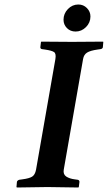

<svg xmlns="http://www.w3.org/2000/svg" viewBox="-20 -831 479 853"><path d="M263.2 -77.1Q259.8 -56.2 274.4 -46.6Q289.1 -37.1 312 -34.2L326.2 -32.2Q333 -30.3 333 -22.9L330.1 0L328.1 2Q227.1 0 190.9 0L55.2 2L53.2 0L55.2 -22.9Q56.2 -28.8 64.9 -32.2L79.1 -34.2Q109.4 -38.1 122.6 -46.1Q135.7 -54.2 140.1 -77.1L226.1 -568.8Q230 -592.8 220.2 -599.6Q210.4 -606.4 180.2 -610.8L166 -612.8Q159.2 -614.3 159.2 -621.1L162.1 -645L164.1 -646Q261.2 -645 299.8 -645L437 -646L439 -645L437 -621.1Q435.5 -614.3 426.8 -612.8L413.1 -610.8Q381.3 -606.4 366.9 -597.4Q352.5 -588.4 349.1 -568.8ZM262.2 -743.2Q262.2 -770.5 281.7 -790.8Q301.3 -811 328.1 -811Q350.6 -811 366.2 -795.2Q381.8 -779.3 381.8 -757.8Q381.8 -730.5 362.1 -710.7Q342.3 -690.9 315.9 -690.9Q292.5 -690.9 277.3 -706.3Q262.2 -721.7 262.2 -743.2Z"/></svg>

Font: Linux Libertine
Style: Bold Italic
Weight: 700
Italic angle: -11.5°
Designer: Philipp H. Poll
Foundry: Philipp H. Poll
Version: Version 4.0.5